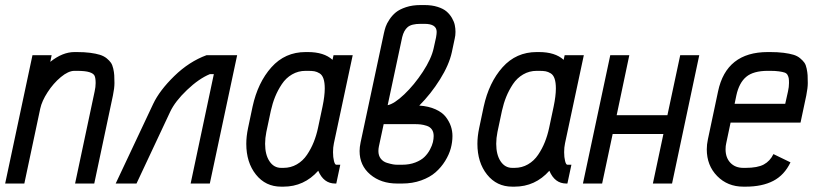

<svg xmlns="http://www.w3.org/2000/svg" viewBox="-23 -715 3194 748"><path d="M275.9 -512.2Q305.7 -512.2 328.1 -509.3Q350.6 -506.3 366.2 -501.5Q381.8 -496.6 392.6 -487.8Q403.3 -479 409.2 -470.5Q415 -461.9 418.2 -447.8Q421.4 -433.6 422.1 -421.9Q422.9 -410.2 422.9 -391.6Q422.9 -371.6 417 -343.3L344.2 0H269.5L345.7 -358.9Q349.6 -376 349.6 -391.6Q349.6 -410.6 345.5 -419.7Q341.3 -428.7 325.4 -433.8Q309.6 -439 275.9 -439H267.1Q243.2 -439 213.9 -414.6Q184.6 -390.1 162.4 -355.7Q140.1 -321.3 133.8 -292L71.8 0H-2.9L103.5 -500H178.2L172.9 -474.1Q220.7 -512.2 267.1 -512.2Z M573.7 -310.1Q598.6 -362.8 656.2 -418.9Q713.9 -475.1 781.7 -500H900.9L794.4 0H719.7L810.1 -426.3H794.9Q752 -408.7 705.6 -364.5Q659.2 -320.3 640.1 -279.8L508.8 0H427.7Z M1242.2 -370.1Q1242.2 -393.6 1237.3 -408.2Q1232.4 -422.9 1222.2 -429.2Q1211.9 -435.5 1202.1 -437.3Q1192.4 -439 1176.3 -439H1167.5Q1138.7 -439 1114.7 -425Q1090.8 -411.1 1075 -387.2Q1059.1 -363.3 1048.8 -337.9Q1038.6 -312.5 1032.2 -283.7L1014.6 -200.7Q1009.8 -176.8 1009.8 -154.8Q1009.8 -112.3 1026.9 -86.7Q1043.9 -61 1072.3 -61H1081.1Q1109.9 -61 1133.5 -74.7Q1157.2 -88.4 1173.1 -112.1Q1189 -135.7 1199.2 -161.4Q1209.5 -187 1215.8 -216.3L1233.4 -299.3Q1242.2 -341.3 1242.2 -370.1ZM1167.5 -512.2H1176.3Q1239.3 -512.2 1272.5 -481.9L1276.4 -500H1351.1L1277.8 -156.7Q1274.4 -141.1 1274.4 -122.1Q1274.4 -102.1 1278.1 -87.6Q1281.7 -73.2 1287.1 -73.2H1302.7L1287.1 0H1282.7Q1237.8 0 1216.8 -49.8Q1161.6 12.2 1081.1 12.2H1072.3Q1011.7 12.2 974.1 -34.9Q936.5 -82 936.5 -154.8Q936.5 -183.6 943.4 -216.3L960.9 -299.3Q981.4 -393.6 1034.4 -452.9Q1087.4 -512.2 1167.5 -512.2Z M1678.2 -590.8Q1678.2 -622.1 1630.9 -622.1H1615.2Q1580.1 -622.1 1565.2 -609.4Q1550.3 -596.7 1543.9 -570.3L1487.3 -305.2Q1513.2 -310.5 1552 -347.4Q1590.8 -384.3 1624.3 -435.3Q1657.7 -486.3 1666.5 -527.3L1675.8 -569.3Q1678.2 -583 1678.2 -590.8ZM1666.5 -185.1Q1666.5 -200.7 1659.4 -210.7Q1652.3 -220.7 1639.4 -224.9Q1626.5 -229 1616 -230.2Q1605.5 -231.4 1591.8 -231.4H1471.7L1453.1 -144.5Q1451.2 -135.3 1451.2 -126.5Q1451.2 -108.9 1460.4 -96.9Q1469.7 -85 1484.4 -80.6Q1499 -76.2 1507.8 -74.7Q1516.6 -73.2 1524.4 -73.2H1543.5Q1572.3 -73.2 1595 -82Q1617.7 -90.8 1630.6 -103.5Q1643.6 -116.2 1652.1 -132.3Q1660.6 -148.4 1663.6 -161.4Q1666.5 -174.3 1666.5 -185.1ZM1739.7 -185.1Q1739.7 -161.6 1733.2 -137.2Q1726.6 -112.8 1711.2 -87.9Q1695.8 -63 1673.8 -43.7Q1651.9 -24.4 1617.9 -12.2Q1584 0 1543.5 0H1524.4Q1460.9 0 1419.4 -35.2Q1377.9 -70.3 1377.9 -126.5Q1377.9 -141.6 1381.8 -160.2L1472.7 -585.9Q1475.6 -599.1 1479.5 -610.8Q1483.4 -622.6 1494.1 -638.9Q1504.9 -655.3 1519.3 -667Q1533.7 -678.7 1558.6 -687Q1583.5 -695.3 1615.2 -695.3H1630.9Q1659.7 -695.3 1681.9 -688.2Q1704.1 -681.2 1716.8 -670.2Q1729.5 -659.2 1737.8 -644.8Q1746.1 -630.4 1748.8 -617.2Q1751.5 -604 1751.5 -590.8Q1751.5 -576.7 1748.5 -564.5L1737.3 -511.7Q1726.6 -462.4 1691.2 -405.8Q1655.8 -349.1 1610.4 -303.7Q1647 -301.3 1673.8 -289.1Q1700.7 -276.9 1714.1 -259Q1727.5 -241.2 1733.6 -222.9Q1739.7 -204.6 1739.7 -185.1Z M2142.6 -370.1Q2142.6 -393.6 2137.7 -408.2Q2132.8 -422.9 2122.6 -429.2Q2112.3 -435.5 2102.5 -437.3Q2092.8 -439 2076.7 -439H2067.9Q2039.1 -439 2015.1 -425Q1991.2 -411.1 1975.3 -387.2Q1959.5 -363.3 1949.2 -337.9Q1939 -312.5 1932.6 -283.7L1915 -200.7Q1910.2 -176.8 1910.2 -154.8Q1910.2 -112.3 1927.2 -86.7Q1944.3 -61 1972.7 -61H1981.4Q2010.3 -61 2033.9 -74.7Q2057.6 -88.4 2073.5 -112.1Q2089.4 -135.7 2099.6 -161.4Q2109.9 -187 2116.2 -216.3L2133.8 -299.3Q2142.6 -341.3 2142.6 -370.1ZM2067.9 -512.2H2076.7Q2139.6 -512.2 2172.9 -481.9L2176.8 -500H2251.5L2178.2 -156.7Q2174.8 -141.1 2174.8 -122.1Q2174.8 -102.1 2178.5 -87.6Q2182.1 -73.2 2187.5 -73.2H2203.1L2187.5 0H2183.1Q2138.2 0 2117.2 -49.8Q2062 12.2 1981.4 12.2H1972.7Q1912.1 12.2 1874.5 -34.9Q1836.9 -82 1836.9 -154.8Q1836.9 -183.6 1843.8 -216.3L1861.3 -299.3Q1881.8 -393.6 1934.8 -452.9Q1987.8 -512.2 2067.9 -512.2Z M2322.8 0H2248L2354.5 -500H2428.7L2379.4 -266.1H2577.1L2627 -500H2701.2L2595.2 0H2520.5L2561.5 -192.9H2363.8Z M2977.1 -512.2Q3006.8 -512.2 3029.8 -509.3Q3052.7 -506.3 3068.1 -501.7Q3083.5 -497.1 3094.2 -488Q3105 -479 3110.8 -470.7Q3116.7 -462.4 3119.6 -447.8Q3122.6 -433.1 3123.3 -421.9Q3124 -410.6 3124 -391.6Q3124 -372.6 3118.2 -343.3L3095.7 -237.3H2823.2L2806.2 -156.7Q2803.7 -146.5 2803.7 -133.3Q2803.7 -100.6 2822.5 -80.8Q2841.3 -61 2873 -61H2881.8Q2928.2 -61 2952.6 -74.2Q2977.1 -87.4 2990.2 -114.7L3056.6 -82.5Q3032.7 -32.7 2989.5 -10.3Q2946.3 12.2 2881.8 12.2H2873Q2811.5 12.2 2771 -29.1Q2730.5 -70.3 2730.5 -133.3Q2730.5 -152.3 2734.9 -172.4L2774.4 -358.9Q2806.6 -512.2 2968.3 -512.2ZM2838.9 -310.5H3036.1L3046.9 -358.9Q3050.8 -376 3050.8 -391.6Q3050.8 -403.8 3049.8 -409.9Q3048.8 -416 3045.2 -422.9Q3041.5 -429.7 3033.4 -432.4Q3025.4 -435.1 3011.7 -437Q2998 -439 2977.1 -439H2968.3Q2912.1 -439 2884.3 -415.8Q2856.4 -392.6 2845.7 -343.3Z"/></svg>

Font: Anka/Coder Narrow
Style: Italic
Weight: 400
Width: 3
Italic angle: -12°
Monospace: yes
Version: Version 001.100